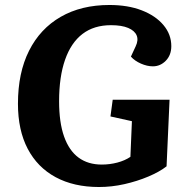

<svg xmlns="http://www.w3.org/2000/svg" viewBox="-20 -736 742 770"><path d="M660 -336 648 -69Q620 -47 575 -28Q530 -9 479 2.5Q428 14 377 14Q276 14 203 -25.5Q130 -65 91 -139.5Q52 -214 52 -320Q52 -444 96.5 -532.5Q141 -621 223.5 -668.5Q306 -716 419 -716Q493 -716 548.5 -694.5Q604 -673 635.5 -635.5Q667 -598 667 -551Q667 -515 645 -492.5Q623 -470 593 -470Q570 -470 545 -481Q520 -492 505 -509L524 -550Q536 -575 528 -594Q520 -613 494 -624Q468 -635 425 -635Q357 -635 311 -600Q265 -565 241 -496.5Q217 -428 217 -330Q217 -245 237 -188.5Q257 -132 295 -104Q333 -76 388 -76Q420 -76 450.5 -84Q481 -92 503 -107L509 -250L423 -269L432 -336Z"/></svg>

Font: Literata
Style: Bold Italic
Weight: 700
Italic angle: -2°
Designer: Latin by Veronika Burian and Jose Scaglione. Greek by Irene Vlachou. Cyrillic by Vera Evstafieva
Foundry: TypeTogether
Version: Version 3.103;gftools[0.9.29]